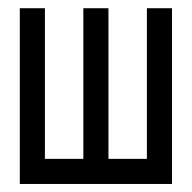

<svg xmlns="http://www.w3.org/2000/svg" viewBox="-20 -458 478 478"><path d="M91.8 -437.5V-62.5H187.5V-437.5H250V-62.5H345.7V-437.5H408.2V0H29.3V-437.5Z"/></svg>

Font: Sudo Var
Style: Regular
Weight: 400
Monospace: yes
Designer: Jens Kutilek
Foundry: Jens Kutilek
Version: Version 0.065;FEAKit 1.0